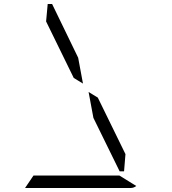

<svg xmlns="http://www.w3.org/2000/svg" viewBox="-20 -938 856 958"><path d="M468 -451 606 -169 599 -83H577L446 -350L422 -479ZM576 -62 660 -10Q647 0 632 0H364H105L147 -62H153H339H401ZM210 -831 218 -918H240L370 -650L394 -521L348 -549Z"/></svg>

Font: DSEG14 Modern
Style: Light Italic
Weight: 300
Italic angle: -5°
Designer: Keshikan(Twitter:@keshinomi_88pro)
Version: Version 0.46